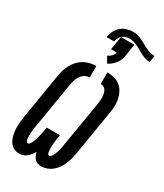

<svg xmlns="http://www.w3.org/2000/svg" viewBox="-254 -1143 1064 1246"><g transform="rotate(30 278.0 -519.5)"><path d="M276 8Q262 8 249 3.5Q236 -1 227 -10.5Q218 -20 212.5 -32.5Q207 -45 203 -58Q196 -45 186.5 -33Q177 -21 165 -11Q153 -1 138.5 3.5Q124 8 110 8Q86 8 66 -4Q46 -16 35 -35.5Q24 -55 19 -78Q14 -101 13 -125Q12 -149 14.5 -173Q17 -197 21 -222L76 -556Q80 -579 87 -601Q94 -623 105.5 -644Q117 -665 134 -683Q151 -701 172 -713Q193 -725 216 -730Q239 -735 261 -735V-649Q249 -649 237 -645Q225 -641 215 -632Q205 -623 198 -612.5Q191 -602 186 -590Q181 -578 178 -566Q175 -554 173 -542L118 -208Q116 -201 115 -194Q114 -187 113 -180Q112 -173 111.5 -166Q111 -159 110.5 -152Q110 -145 109.5 -138Q109 -131 109 -124Q109 -117 109.5 -110.5Q110 -104 111.5 -97Q113 -90 116 -84Q119 -78 126 -78Q134 -78 139.5 -85Q145 -92 148.5 -99.5Q152 -107 155 -114.5Q158 -122 160.5 -129.5Q163 -137 165 -144.5Q167 -152 168.5 -159.5Q170 -167 172 -174.5Q174 -182 175.5 -190Q177 -198 178 -205.5Q179 -213 181 -221L182 -228H281L280 -221Q278 -213 277 -205.5Q276 -198 275 -190Q274 -182 273 -174.5Q272 -167 271.5 -159.5Q271 -152 270.5 -144.5Q270 -137 270 -129.5Q270 -122 270.5 -114.5Q271 -107 272 -99.5Q273 -92 276 -85Q279 -78 287 -78Q295 -78 300.5 -85Q306 -92 310 -99.5Q314 -107 317 -114.5Q320 -122 322.5 -130Q325 -138 327 -146Q329 -154 330.5 -161.5Q332 -169 333.5 -177Q335 -185 336 -193L392 -527Q394 -540 395 -553Q396 -566 395.5 -578.5Q395 -591 392.5 -603.5Q390 -616 384 -626.5Q378 -637 367.5 -643Q357 -649 344 -649V-735Q371 -735 396.5 -728.5Q422 -722 441.5 -706Q461 -690 473 -667.5Q485 -645 490 -619.5Q495 -594 494 -567Q493 -540 488 -513L433 -179Q429 -158 423.5 -137Q418 -116 409.5 -95.5Q401 -75 388 -56Q375 -37 357.5 -22.5Q340 -8 318.5 0Q297 8 276 8ZM282 -931H225Q228 -954 239 -977Q250 -1000 269 -1016.5Q288 -1033 312 -1040Q336 -1047 359 -1047Q383 -1047 405 -1038.5Q427 -1030 446 -1020L469 -1007Q489 -997 510.5 -988.5Q532 -980 556 -980L548 -931Q525 -931 504 -939Q483 -947 464 -958L443 -970Q424 -981 403 -989Q382 -997 359 -997Q346 -997 332 -993Q318 -989 307 -979.5Q296 -970 290 -957Q284 -944 282 -931ZM314 -783 288 -828Q304 -835 316.5 -848Q329 -861 332 -877H289L306 -978H406L390 -877Q387 -862 380 -848Q373 -834 363 -822Q353 -810 340.5 -800Q328 -790 314 -783Z"/></g></svg>

Font: Iosevka SS04 Semibold Oblique
Style: Regular
Weight: 600
Italic angle: -9°
Monospace: yes
Designer: Belleve Invis
Foundry: Belleve Invis
Version: Version 19.0.0; ttfautohint (v1.8.4)